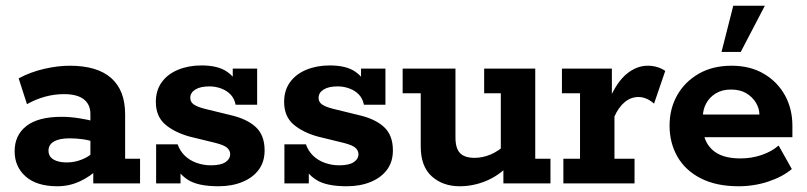

<svg xmlns="http://www.w3.org/2000/svg" viewBox="-20 -639 2811 669"><path d="M180 10Q108 10 69.5 -24Q31 -58 31 -112Q31 -168 72 -200Q113 -232 195 -232Q223 -232 255.5 -227Q288 -222 312 -215L295 -203V-242Q295 -275 272 -293Q249 -311 203 -311Q169 -311 136.5 -302Q104 -293 74 -276L45 -366Q86 -388 133.5 -399Q181 -410 223 -410Q319 -410 367.5 -367Q416 -324 416 -241V-86H468V0H305V-66L323 -52Q295 -24 258 -7Q221 10 180 10ZM213 -73Q240 -73 266 -83.5Q292 -94 306 -110L295 -78V-171L312 -143Q290 -151 267 -154Q244 -157 222 -157Q187 -157 168 -146Q149 -135 149 -114Q149 -94 166 -83.5Q183 -73 213 -73Z M741 10Q669 10 634 -13Q599 -36 587 -72L609 -80V0H524V-136H599Q607 -113 624 -96.5Q641 -80 665 -71.5Q689 -63 715 -63Q749 -63 765.5 -74Q782 -85 782 -102Q782 -114 772 -123.5Q762 -133 731 -141L641 -163Q587 -178 555 -206Q523 -234 523 -284Q523 -324 543.5 -352.5Q564 -381 600.5 -396Q637 -411 682 -411Q739 -411 770.5 -389.5Q802 -368 812 -334L791 -333V-400H876V-274H801Q797 -295 784 -309Q771 -323 751 -330.5Q731 -338 710 -338Q678 -338 660.5 -327Q643 -316 643 -298Q643 -284 654.5 -275.5Q666 -267 693 -260L783 -238Q840 -225 871 -196.5Q902 -168 902 -115Q902 -75 881.5 -47.5Q861 -20 824.5 -5Q788 10 741 10Z M1188 10Q1116 10 1081 -13Q1046 -36 1034 -72L1056 -80V0H971V-136H1046Q1054 -113 1071 -96.5Q1088 -80 1112 -71.5Q1136 -63 1162 -63Q1196 -63 1212.5 -74Q1229 -85 1229 -102Q1229 -114 1219 -123.5Q1209 -133 1178 -141L1088 -163Q1034 -178 1002 -206Q970 -234 970 -284Q970 -324 990.5 -352.5Q1011 -381 1047.5 -396Q1084 -411 1129 -411Q1186 -411 1217.5 -389.5Q1249 -368 1259 -334L1238 -333V-400H1323V-274H1248Q1244 -295 1231 -309Q1218 -323 1198 -330.5Q1178 -338 1157 -338Q1125 -338 1107.5 -327Q1090 -316 1090 -298Q1090 -284 1101.5 -275.5Q1113 -267 1140 -260L1230 -238Q1287 -225 1318 -196.5Q1349 -168 1349 -115Q1349 -75 1328.5 -47.5Q1308 -20 1271.5 -5Q1235 10 1188 10Z M1582 10Q1523 10 1484.5 -24.5Q1446 -59 1446 -129V-314H1383V-400H1567V-160Q1567 -122 1583 -105.5Q1599 -89 1634 -89Q1661 -89 1689 -100.5Q1717 -112 1743 -137L1725 -103V-314H1667V-400H1845V-86H1898V0H1734V-63L1755 -65Q1717 -26 1672.5 -8Q1628 10 1582 10Z M1943 0V-86H2001V-314H1938V-400H2112V-280L2103 -292Q2129 -353 2163.5 -381.5Q2198 -410 2237 -410Q2271 -410 2298 -392L2259 -278Q2245 -290 2231.5 -295.5Q2218 -301 2205 -301Q2178 -301 2156.5 -283Q2135 -265 2121 -233V-86H2191V0Z M2553 10Q2476 10 2422 -17.5Q2368 -45 2340.5 -93Q2313 -141 2313 -201Q2313 -260 2339.5 -307Q2366 -354 2414.5 -382Q2463 -410 2529 -410Q2594 -410 2641.5 -382Q2689 -354 2715 -307Q2741 -260 2741 -201V-161H2378V-240H2626Q2626 -261 2614 -281Q2602 -301 2580.5 -314Q2559 -327 2527 -327Q2496 -327 2474 -313.5Q2452 -300 2440.5 -278.5Q2429 -257 2429 -232V-201Q2429 -148 2461.5 -117.5Q2494 -87 2560 -87Q2599 -87 2634 -99Q2669 -111 2693 -132L2739 -50Q2707 -23 2657.5 -6.5Q2608 10 2553 10ZM2494 -458 2535 -619H2645L2561 -458Z"/></svg>

Font: Rokkitt SemiBold
Style: Bold
Weight: 700
Version: Version 3.103